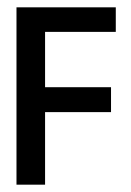

<svg xmlns="http://www.w3.org/2000/svg" viewBox="-20 -505 357 524"><path d="M103 -1H25V-485H296V-418H103V-267H283V-199H103Z"/></svg>

Font: Shorif Bongobondhu UNICODE
Style: Bold
Weight: 700
Designer: Shorif Uddin Shishir, Shorif art & Design, e-mail : shorifart@gmail.com, facebook : Shorif2001
Foundry: Lipighor Font Foundry
Version: Designed By Shorif Uddin Shishir | Build By Niladri